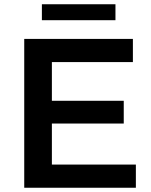

<svg xmlns="http://www.w3.org/2000/svg" viewBox="-20 -883 710 903"><path d="M94 0V-700H605V-591H224V-409H562V-302H224V-109H619V0ZM177 -788V-863H523V-788Z"/></svg>

Font: Montserrat SemiBold
Style: Regular
Weight: 600
Designer: Julieta Ulanovsky
Foundry: Julieta Ulanovsky
Version: Version 9.000; ttfautohint (v1.8.4.7-5d5b)